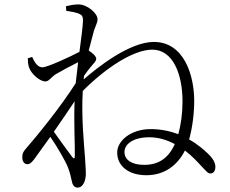

<svg xmlns="http://www.w3.org/2000/svg" viewBox="-20 -802 1040 870"><path d="M233 -466C260 -482 298 -502 334 -520L323 -425C255 -317 140 -177 102 -134C83 -113 81 -104 81 -88C81 -71 90 -58 104 -58C117 -58 125 -68 136 -82L208 -182C240 -136 279 -68 288 -43C296 -22 300 -7 305 17C309 39 318 48 332 48C358 48 369 13 369 -15C369 -36 366 -69 365 -91C361 -146 348 -270 355 -390C465 -500 588 -577 670 -577C764 -577 807 -466 807 -342C807 -290 800 -237 788 -194C753 -207 711 -217 663 -217C573 -217 511 -164 511 -111C511 -48 565 -8 643 -8C728 -8 786 -56 818 -120C851 -95 876 -67 891 -51C913 -28 922 -15 934 -16C948 -16 956 -29 956 -46C956 -65 944 -86 921 -107C905 -122 877 -148 837 -170C852 -224 860 -288 860 -345C860 -459 815 -612 677 -612C569 -612 425 -500 359 -442L361 -459C372 -475 383 -489 393 -501C405 -516 416 -524 416 -536C416 -547 398 -563 382 -573L401 -645C411 -687 422 -695 422 -715C422 -742 375 -782 336 -782C316 -782 296 -778 279 -774L280 -753C302 -750 320 -746 333 -742C350 -735 356 -731 356 -708C355 -679 348 -629 340 -567C304 -548 196 -497 172 -497C154 -497 139 -513 126 -544L106 -538C106 -525 107 -512 111 -498C121 -467 160 -433 186 -433C202 -433 212 -453 233 -466ZM772 -149C743 -85 699 -55 633 -55C575 -55 544 -79 544 -113C544 -151 587 -180 656 -180C700 -180 739 -167 772 -149ZM318 -343C314 -248 320 -148 319 -96C319 -82 315 -81 307 -91C292 -110 255 -162 224 -205C257 -252 290 -301 318 -343Z"/></svg>

Font: Noto Serif CJK SC Light
Style: Regular
Weight: 300
Designer: Ryoko NISHIZUKA 西塚涼子 (kana & ideographs); Frank Grießhammer (Latin, Greek & Cyrillic); Wenlong ZHANG 张文龙 (bopomofo); San
Foundry: Adobe
Version: Version 2.001;hotconv 1.1.0;makeotfexe 2.6.0